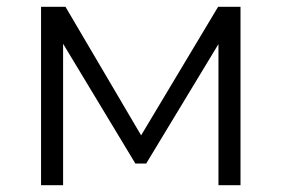

<svg xmlns="http://www.w3.org/2000/svg" viewBox="-20 -546 830 566"><path d="M623 -526H689V0H624V-416L411 -64H379L166 -417V0H101V-526H173L396 -147Z"/></svg>

Font: mBank
Style: Regular
Weight: 400
Designer: Julieta Ulanovsky
Foundry: Julieta Ulanovsky
Version: Version 7.200;PS 007.200;hotconv 1.0.88;makeotf.lib2.5.64775